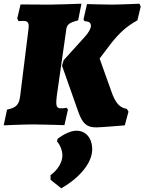

<svg xmlns="http://www.w3.org/2000/svg" viewBox="-37 -672 780 1037"><path d="M116 -508 73 -162C67 -106 53 -91 1 -80L-17 5C-17 5 85 0 147 0C188 0 311 4 311 4L330 -80L323 -90C323 -90 313 -87 292 -87C274 -87 267 -94 267 -119C267 -128 268 -140 270 -156L320 -506C323 -539 334 -549 385 -562L403 -652C403 -652 273 -647 232 -647L74 -648L56 -572L63 -558C63 -558 78 -559 88 -559C109 -559 118 -553 118 -530C118 -524 117 -517 116 -508ZM307 -347 298 -317 387 -65C409 -4 432 16 483 16C508 16 637 5 637 5L657 -69L648 -84C610 -90 587 -115 566 -174L501 -356L561 -435C608 -495 647 -530 705 -562L723 -637L716 -652C716 -652 608 -647 573 -647C528 -647 433 -650 433 -650L414 -568L419 -558C445 -556 454 -549 454 -532C454 -518 440 -493 420 -472ZM274 78 271 92C288 111 300 141 300 168C300 204 275 246 236 274V299L294 345C397 286 461 205 461 135C461 74 427 34 376 34C348 34 310 50 274 78Z"/></svg>

Font: Alegreya SC Black
Style: Italic
Weight: 900
Italic angle: -7°
Designer: Juan Pablo del Peral
Foundry: Huerta Tipografica
Version: Version 2.007;PS 002.007;hotconv 1.0.88;makeotf.lib2.5.64775